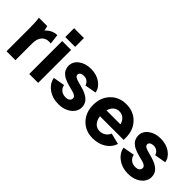

<svg xmlns="http://www.w3.org/2000/svg" viewBox="41 -1414 2127 2127"><g transform="rotate(45 1104.5 -350.5)"><path d="M43.9 -516.1H174.8Q183.6 -487.3 188 -459Q246.6 -523.9 325.2 -523.9L338.9 -407.2Q329.1 -409.2 311 -409.2Q255.4 -409.2 224.1 -370.4Q192.9 -331.5 192.9 -264.2V0H53.2V-359.9Q53.2 -459 43.9 -516.1Z M409.2 0V-516.1H548.8V0ZM401.9 -571.8V-710H556.2V-571.8Z M854.5 -524.9Q941.4 -524.9 1002.4 -481.7Q1063.5 -438.5 1073.7 -374L939.5 -350.1Q931.2 -379.4 908.2 -396.7Q885.3 -414.1 854.5 -414.1Q825.2 -414.1 808.3 -402.8Q791.5 -391.6 791.5 -373Q791.5 -354.5 808.6 -342.8Q825.7 -331.1 869.6 -319.8Q890.6 -314.5 904.1 -310.8Q917.5 -307.1 937.5 -301Q957.5 -294.9 970.7 -289.3Q983.9 -283.7 1000.5 -275.4Q1017.1 -267.1 1028.1 -258.5Q1039.1 -250 1050.5 -238.3Q1062 -226.6 1068.6 -213.9Q1075.2 -201.2 1079.3 -184.8Q1083.5 -168.5 1083.5 -149.9Q1083.5 -108.9 1058.3 -73Q1033.2 -37.1 984.4 -14.2Q935.5 8.8 873.5 8.8Q777.8 8.8 711.2 -40.3Q644.5 -89.4 632.8 -162.1L768.6 -186Q775.9 -147 804.4 -124Q833 -101.1 873.5 -101.1Q907.2 -101.1 925.3 -115.2Q943.4 -129.4 943.4 -151.9Q943.4 -186.5 880.4 -203.1Q856 -209 842 -212.6Q828.1 -216.3 805.4 -222.7Q782.7 -229 769.5 -234.4Q756.3 -239.7 738 -248Q719.7 -256.3 709 -264.6Q698.2 -272.9 686 -284.7Q673.8 -296.4 667.5 -309.1Q661.1 -321.8 656.7 -338.1Q652.3 -354.5 652.3 -373Q652.3 -438.5 709.7 -481.7Q767.1 -524.9 854.5 -524.9Z M1151.4 -258.8Q1151.4 -375.5 1223.1 -450.2Q1294.9 -524.9 1408.2 -524.9Q1521.5 -524.9 1593.3 -450.2Q1665 -375.5 1665 -258.8V-223.1H1293.9Q1301.3 -166.5 1331.5 -134.8Q1361.8 -103 1408.2 -103Q1446.3 -103 1477.1 -123.5Q1507.8 -144 1522 -179.2L1652.3 -147Q1630.9 -77.6 1565.2 -34.9Q1499.5 7.8 1408.2 7.8Q1294.9 7.8 1223.1 -66.7Q1151.4 -141.1 1151.4 -258.8ZM1408.2 -414.1Q1368.2 -414.1 1339.8 -389.4Q1311.5 -364.7 1299.3 -319.8H1518.1Q1507.3 -363.8 1478 -388.9Q1448.7 -414.1 1408.2 -414.1Z M1946.8 -524.9Q2033.7 -524.9 2094.7 -481.7Q2155.8 -438.5 2166 -374L2031.7 -350.1Q2023.4 -379.4 2000.5 -396.7Q1977.5 -414.1 1946.8 -414.1Q1917.5 -414.1 1900.6 -402.8Q1883.8 -391.6 1883.8 -373Q1883.8 -354.5 1900.9 -342.8Q1918 -331.1 1961.9 -319.8Q1982.9 -314.5 1996.3 -310.8Q2009.8 -307.1 2029.8 -301Q2049.8 -294.9 2063 -289.3Q2076.2 -283.7 2092.8 -275.4Q2109.4 -267.1 2120.4 -258.5Q2131.3 -250 2142.8 -238.3Q2154.3 -226.6 2160.9 -213.9Q2167.5 -201.2 2171.6 -184.8Q2175.8 -168.5 2175.8 -149.9Q2175.8 -108.9 2150.6 -73Q2125.5 -37.1 2076.7 -14.2Q2027.8 8.8 1965.8 8.8Q1870.1 8.8 1803.5 -40.3Q1736.8 -89.4 1725.1 -162.1L1860.8 -186Q1868.2 -147 1896.7 -124Q1925.3 -101.1 1965.8 -101.1Q1999.5 -101.1 2017.6 -115.2Q2035.6 -129.4 2035.6 -151.9Q2035.6 -186.5 1972.7 -203.1Q1948.2 -209 1934.3 -212.6Q1920.4 -216.3 1897.7 -222.7Q1875 -229 1861.8 -234.4Q1848.6 -239.7 1830.3 -248Q1812 -256.3 1801.3 -264.6Q1790.5 -272.9 1778.3 -284.7Q1766.1 -296.4 1759.8 -309.1Q1753.4 -321.8 1749 -338.1Q1744.6 -354.5 1744.6 -373Q1744.6 -438.5 1802 -481.7Q1859.4 -524.9 1946.8 -524.9Z"/></g></svg>

Font: LT Superior
Style: Bold
Weight: 400
Designer: Daniel Lyons
Foundry: LyonsType
Version: Version 1.000